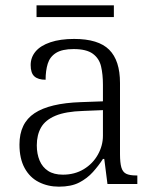

<svg xmlns="http://www.w3.org/2000/svg" viewBox="-20 -690 582 720"><path d="M201 10Q160 10 126 -7Q92 -24 72.5 -59.5Q53 -95 53 -148Q53 -228 109.5 -265.5Q166 -303 283 -307L366 -310V-372Q366 -411 359 -441Q352 -471 328 -488.5Q304 -506 256 -506Q213 -506 190 -491.5Q167 -477 159 -451Q151 -425 151 -391Q123 -391 109 -403.5Q95 -416 95 -446Q95 -475 113.5 -497Q132 -519 169 -531.5Q206 -544 258 -544Q349 -544 389.5 -503.5Q430 -463 430 -379V-112Q430 -80 435 -62.5Q440 -45 453 -38.5Q466 -32 491 -32H495V0H383L371 -94H366Q350 -69 328.5 -45Q307 -21 277 -5.5Q247 10 201 10ZM216 -35Q260 -35 294 -55.5Q328 -76 347 -110Q366 -144 366 -181V-277L292 -274Q226 -272 188 -256Q150 -240 134 -212Q118 -184 118 -145Q118 -113 128.5 -88Q139 -63 160.5 -49Q182 -35 216 -35ZM117 -626V-670H407V-626Z"/></svg>

Font: Noto Serif Thai Light
Style: Regular
Weight: 300
Version: Version 2.001